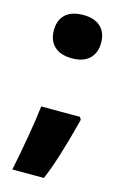

<svg xmlns="http://www.w3.org/2000/svg" viewBox="-110 -611 517 801"><g transform="rotate(15 148.5 -210.5)"><path d="M243.2 -146 250 -134.8Q202.6 51.3 164.1 139.2H27.8Q42 71.8 56.4 -12Q70.8 -95.7 76.2 -146ZM44.9 -466.8Q44.9 -511.2 71 -535.6Q97.2 -560.1 147.9 -560.1Q196.8 -560.1 222.9 -535.4Q249 -510.7 249 -466.8Q249 -422.9 222.7 -397.9Q196.3 -373 147.9 -373Q98.1 -373 71.5 -397.7Q44.9 -422.4 44.9 -466.8Z"/></g></svg>

Font: TypoPRO Open Sans
Style: Regular
Weight: 800
Foundry: Ascender Corporation
Version: Version 1.10